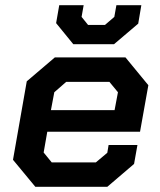

<svg xmlns="http://www.w3.org/2000/svg" viewBox="-20 -719 616 739"><path d="M30 -104 83 -406 191 -498H463L551 -391L519 -212H162L148 -132L179 -94H349L393 -131L398 -161H509L496 -88L393 0H116ZM421 -295 434 -364 401 -404H235L189 -364L176 -295ZM196 -630 208 -699H302L294 -654L319 -623H384L420 -654L428 -699H524L512 -628L419 -549H262Z"/></svg>

Font: Chakra Petch SemiBold
Style: Italic
Weight: 600
Italic angle: -10°
Designer: Katatrad Aksorn Co.,Ltd.
Foundry: Cadson Demak Co.,Ltd.
Version: Version 1.000; ttfautohint (v1.6)